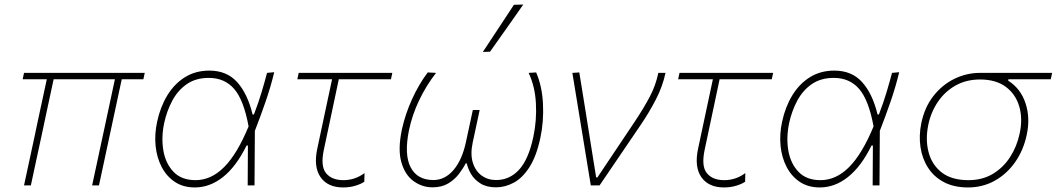

<svg xmlns="http://www.w3.org/2000/svg" viewBox="-20 -814 4640 843"><path d="M85.5 0Q97.5 -56.5 109.2 -110.2Q121 -164 133.5 -223L143.5 -271Q155 -324 165.2 -371.8Q175.5 -419.5 185.5 -466H79.5L85.5 -494H615.5L609.5 -466H514.5L455.5 -191Q446 -146 435.5 -97.5Q425 -49 414.5 0H384.5Q393 -38.5 404.2 -91.5Q415.5 -144.5 427.5 -200Q439.5 -256 453 -318.8Q466.5 -381.5 484.5 -466H215.5Q206.5 -423.5 197.2 -380.8Q188 -338 177.5 -289L163.5 -223Q151 -164.5 139.2 -110.5Q127.5 -56.5 115.5 0Z M835.5 9Q784.5 9 748 -15.2Q711.5 -39.5 690 -80.5Q668.5 -121.5 663.2 -173.2Q658 -225 670 -280Q684 -345 714.8 -395.5Q745.5 -446 792 -475Q838.5 -504 899 -504Q976 -504 1021.5 -453.2Q1067 -402.5 1089 -311.5H1095Q1116 -366.5 1129.2 -411.2Q1142.5 -456 1152.5 -494L1184 -497Q1169 -434 1146.5 -368.8Q1124 -303.5 1099 -239.5Q1098 -119.5 1097.5 0H1067.5Q1068 -45 1068 -89Q1068 -133 1068.5 -175H1062.5Q1017 -82.5 959.2 -36.8Q901.5 9 835.5 9ZM838.5 -23Q907 -23 964.2 -80.5Q1021.5 -138 1071.5 -259Q1050 -375.5 1008 -423.8Q966 -472 897 -472Q839.5 -472 800 -444.5Q760.5 -417 736.5 -372Q712.5 -327 701 -274.5Q687.5 -211 697.2 -153.5Q707 -96 742 -59.5Q777 -23 838.5 -23Z M1487 9Q1419 9 1387.5 -36Q1356 -81 1373 -161Q1393.5 -256.5 1410.2 -335.8Q1427 -415 1438 -466H1285.5L1291.5 -494H1702.5L1696.5 -466H1467.5Q1451 -388.5 1434.8 -311.5Q1418.5 -234.5 1402 -157Q1386.5 -84.5 1411.5 -53.8Q1436.5 -23 1488 -23Q1538.5 -23 1580.5 -54L1579.5 -16Q1567 -7 1541.8 1Q1516.5 9 1487 9Z M1879 8.5Q1833.5 8.5 1795.8 -18.8Q1758 -46 1742 -102.5Q1726 -159 1745 -247.5Q1759.5 -313 1789 -378.2Q1818.5 -443.5 1858 -496L1894.5 -494Q1851 -438 1820.2 -373.5Q1789.5 -309 1775.5 -241.5Q1754 -134.5 1783.2 -79Q1812.5 -23.5 1883 -23.5Q1934 -23.5 1971.8 -68.2Q2009.5 -113 2026 -191.5Q2034.5 -231.5 2041.8 -264.8Q2049 -298 2056 -331H2086Q2079 -297.5 2071.5 -263.2Q2064 -229 2055.5 -188.5Q2044.5 -137 2056 -100Q2067.5 -63 2094.8 -43.2Q2122 -23.5 2158 -23.5Q2217.5 -23.5 2259.2 -69Q2301 -114.5 2322 -214.5Q2337 -286 2333 -360.5Q2329 -435 2301 -494L2334 -496Q2360 -436.5 2364 -358.8Q2368 -281 2352.5 -208.5Q2335 -127 2304.2 -79.5Q2273.5 -32 2235.5 -11.8Q2197.5 8.5 2158 8.5Q2116.5 8.5 2089.5 -8.5Q2062.5 -25.5 2048.2 -50Q2034 -74.5 2029.5 -96.5H2024.5Q2013.5 -74.5 1994.8 -50Q1976 -25.5 1947.8 -8.5Q1919.5 8.5 1879 8.5ZM2100 -586Q2135 -639 2169 -690.5Q2203 -742 2236.5 -793L2277.5 -794Q2241 -742 2204.8 -690.5Q2168.5 -639 2131.5 -587Z M2574 0Q2566.5 -46 2558.5 -94.2Q2550.5 -142.5 2543.5 -186L2529 -274.5Q2520 -329.5 2511 -384.5Q2502 -439.5 2493 -494L2523.5 -496Q2536 -419 2551.5 -322.8Q2567 -226.5 2581 -137.5L2597.5 -35H2603L2766 -278.5Q2806.5 -339.5 2832.8 -389Q2859 -438.5 2870.5 -494H2902Q2889.5 -435 2860 -377.8Q2830.5 -320.5 2792 -264Q2704 -133.5 2612.5 0Z M3159 9Q3091 9 3059.5 -36Q3028 -81 3045 -161Q3065.5 -256.5 3082.2 -335.8Q3099 -415 3110 -466H2957.5L2963.5 -494H3374.5L3368.5 -466H3139.5Q3123 -388.5 3106.8 -311.5Q3090.5 -234.5 3074 -157Q3058.5 -84.5 3083.5 -53.8Q3108.5 -23 3160 -23Q3210.5 -23 3252.5 -54L3251.5 -16Q3239 -7 3213.8 1Q3188.5 9 3159 9Z M3579.5 9Q3528.5 9 3492 -15.2Q3455.5 -39.5 3434 -80.5Q3412.5 -121.5 3407.2 -173.2Q3402 -225 3414 -280Q3428 -345 3458.8 -395.5Q3489.5 -446 3536 -475Q3582.5 -504 3643 -504Q3720 -504 3765.5 -453.2Q3811 -402.5 3833 -311.5H3839Q3860 -366.5 3873.2 -411.2Q3886.5 -456 3896.5 -494L3928 -497Q3913 -434 3890.5 -368.8Q3868 -303.5 3843 -239.5Q3842 -119.5 3841.5 0H3811.5Q3812 -45 3812 -89Q3812 -133 3812.5 -175H3806.5Q3761 -82.5 3703.2 -36.8Q3645.5 9 3579.5 9ZM3582.5 -23Q3651 -23 3708.2 -80.5Q3765.5 -138 3815.5 -259Q3794 -375.5 3752 -423.8Q3710 -472 3641 -472Q3583.5 -472 3544 -444.5Q3504.5 -417 3480.5 -372Q3456.5 -327 3445 -274.5Q3431.5 -211 3441.2 -153.5Q3451 -96 3486 -59.5Q3521 -23 3582.5 -23Z M4230 9Q4168.5 9 4124.5 -14.2Q4080.5 -37.5 4054.8 -77.5Q4029 -117.5 4021.5 -168Q4014 -218.5 4025 -273Q4039.5 -343 4078.2 -392.5Q4117 -442 4170.5 -468Q4224 -494 4282.5 -494H4599.5L4593.5 -466H4407.5L4406.5 -460Q4461.5 -425 4482.8 -360.5Q4504 -296 4488 -222Q4473.5 -154 4437 -102Q4400.5 -50 4347.5 -20.5Q4294.5 9 4230 9ZM4232 -23Q4293 -23 4339 -50.5Q4385 -78 4415 -124.5Q4445 -171 4457 -228Q4471 -292.5 4455.2 -346.5Q4439.5 -400.5 4396 -432.8Q4352.5 -465 4283 -465Q4222.5 -465 4175.5 -438.5Q4128.5 -412 4098 -367Q4067.5 -322 4056 -267Q4042.5 -202.5 4056.8 -146.8Q4071 -91 4114.5 -57Q4158 -23 4232 -23Z"/></svg>

Font: Commissioner Thin
Style: Italic
Weight: 100
Italic angle: -12°
Designer: Kostas Bartsokas
Foundry: Kostas Bartsokas
Version: Version 1.000; ttfautohint (v1.8.3)